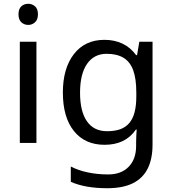

<svg xmlns="http://www.w3.org/2000/svg" viewBox="-20 -757 913 1017"><path d="M173 -536V0H85V-536ZM130 -737Q150 -737 165.5 -723.5Q181 -710 181 -681Q181 -653 165.5 -639Q150 -625 130 -625Q108 -625 93 -639Q78 -653 78 -681Q78 -710 93 -723.5Q108 -737 130 -737Z M533 -546Q586 -546 628.5 -526Q671 -506 701 -465H706L718 -536H788V9Q788 85 762 136.5Q736 188 683 214Q630 240 548 240Q490 240 441.5 231.5Q393 223 355 206V125Q393 145 444 156Q495 167 553 167Q622 167 661.5 126.5Q701 86 701 16V-5Q701 -17 702 -39.5Q703 -62 704 -71H700Q672 -30 630.5 -10Q589 10 534 10Q430 10 371.5 -63Q313 -136 313 -267Q313 -395 371.5 -470.5Q430 -546 533 -546ZM545 -472Q478 -472 441 -418.5Q404 -365 404 -266Q404 -167 440.5 -114.5Q477 -62 547 -62Q588 -62 617 -72.5Q646 -83 665 -105.5Q684 -128 693 -163Q702 -198 702 -246V-267Q702 -340 685.5 -385Q669 -430 634 -451Q599 -472 545 -472Z"/></svg>

Font: lsinhala05
Style: Book
Weight: 400
Designer: Jelle Bosma - Monotype Design Team
Foundry: Monotype Imaging Inc.
Version: Version 2.003